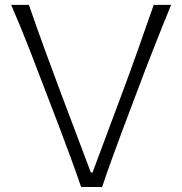

<svg xmlns="http://www.w3.org/2000/svg" viewBox="-20 -752 733 772"><path d="M306.2 0H390.6Q409.2 -56.2 431.6 -117.4Q454.1 -178.7 473.6 -231.4L561 -462.9Q576.2 -502.4 594.2 -548.3Q612.3 -594.2 631.1 -641.6Q649.9 -689 668 -732.4H598.1Q568.4 -647.5 535.9 -555.4Q503.4 -463.4 471.7 -378.9L352.1 -58.6H345.2L225.1 -377Q193.8 -460 159.4 -554.4Q125 -648.9 96.2 -732.4H24.9Q43.9 -688.5 63.5 -640.9Q83 -593.3 101.1 -547.1Q119.1 -501 133.8 -461.9L221.7 -232.4Q241.7 -179.7 264.6 -117.4Q287.6 -55.2 306.2 0Z"/></svg>

Font: Pinar-VF-FD
Style: Regular
Weight: 300
Designer: Amin Abedi
Version: Version 3.0